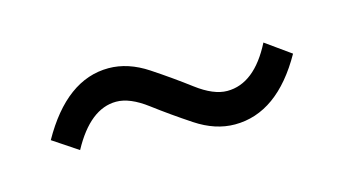

<svg xmlns="http://www.w3.org/2000/svg" viewBox="-34 -487 561 313"><g transform="rotate(-15 246.0 -330.0)"><path d="M334 -259Q301 -259 268.5 -280.5Q236 -302 207.5 -323.5Q179 -345 156 -345Q112 -345 79 -284L37 -312Q87 -401 158 -401Q191 -401 223.5 -379.5Q256 -358 284.5 -336.5Q313 -315 336 -315Q382 -315 413 -376L455 -346Q406 -259 334 -259Z"/></g></svg>

Font: Assistant
Style: Regular
Weight: 400
Designer: Hebrew By Ben Nathan, Latin by Paul Hunt
Version: Version 2.001;PS 002.001;hotconv 1.0.88;makeotf.lib2.5.64775